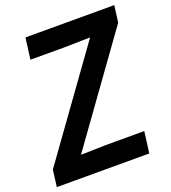

<svg xmlns="http://www.w3.org/2000/svg" viewBox="-151 -885 881 989"><g transform="rotate(-20 289.5 -390.0)"><path d="M2 -91.8 415 -666 276.9 -663.1H86.9L102.1 -779.8H588.9L577.1 -688L164.1 -113.8L301.8 -117.2H512.2L497.1 0H-9.8Z"/></g></svg>

Font: Cooper Hewitt
Style: Semibold Italic
Weight: 710
Designer: Village Type and Design LLC
Foundry: Cooper Hewitt Smithsonian Design Museum
Version: 1.000